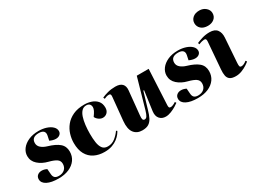

<svg xmlns="http://www.w3.org/2000/svg" viewBox="-55 -1414 2710 2054"><g transform="rotate(-30 1300.0 -387.5)"><path d="M246 -9Q291 -9 318.5 -34Q346 -59 346 -102Q346 -139 316 -159.5Q286 -180 224 -196Q152 -214 104.5 -256.5Q57 -299 57 -361Q57 -408 86.5 -447.5Q116 -487 169.5 -511Q223 -535 294 -535Q347 -535 390.5 -520.5Q434 -506 459.5 -481Q485 -456 485 -425Q485 -400 466 -384Q447 -368 416 -368Q399 -368 379 -373.5Q359 -379 343 -387L355 -444Q362 -478 344.5 -496Q327 -514 286 -514Q197 -514 197 -441Q197 -406 225 -382Q253 -358 297 -345Q386 -319 431 -281Q476 -243 476 -178Q476 -120 445.5 -77Q415 -34 360 -10Q305 14 230 14Q141 14 90 -12.5Q39 -39 39 -85Q39 -115 59.5 -132.5Q80 -150 112 -150Q143 -150 174 -134L179 -70Q181 -38 197.5 -23.5Q214 -9 246 -9Z M862 -535Q905 -535 946.5 -521Q988 -507 1014.5 -476Q1041 -445 1041 -394Q1041 -356 1019 -334Q997 -312 965 -312Q940 -312 916 -329Q892 -346 882 -369L903 -400Q936 -450 925 -483.5Q914 -517 874 -517Q840 -517 817.5 -493.5Q795 -470 782 -430Q769 -390 763 -339Q757 -288 757 -233Q757 -174 764 -126Q771 -78 792.5 -49Q814 -20 858 -20Q910 -20 949.5 -52Q989 -84 1015 -122L1027 -114Q1020 -100 1004 -79Q988 -58 960.5 -36.5Q933 -15 893 -0.5Q853 14 799 14Q728 14 673.5 -13Q619 -40 588.5 -95Q558 -150 558 -234Q558 -286 574 -339Q590 -392 626 -436.5Q662 -481 720 -508Q778 -535 862 -535Z M1074 -497Q1103 -511 1147.5 -523Q1192 -535 1243 -535Q1301 -535 1327 -507.5Q1353 -480 1348 -429L1319 -136Q1315 -101 1320.5 -87Q1326 -73 1343 -73Q1360 -73 1372 -91Q1384 -109 1397 -153L1502 -521H1649L1627 -84Q1626 -66 1630.5 -57Q1635 -48 1651 -48Q1661 -48 1678 -54.5Q1695 -61 1714 -74L1724 -58Q1712 -48 1684 -31Q1656 -14 1621 0Q1586 14 1554 14Q1507 14 1479.5 -17.5Q1452 -49 1459 -106L1492 -347L1483 -348L1423 -146Q1408 -92 1389.5 -56Q1371 -20 1342 -2Q1313 16 1264 16Q1197 16 1161.5 -30.5Q1126 -77 1135 -174L1162 -451Q1165 -471 1161 -482.5Q1157 -494 1140 -494Q1123 -494 1109 -489Q1095 -484 1082 -478Z M1967 -9Q2012 -9 2039.5 -34Q2067 -59 2067 -102Q2067 -139 2037 -159.5Q2007 -180 1945 -196Q1873 -214 1825.5 -256.5Q1778 -299 1778 -361Q1778 -408 1807.5 -447.5Q1837 -487 1890.5 -511Q1944 -535 2015 -535Q2068 -535 2111.5 -520.5Q2155 -506 2180.5 -481Q2206 -456 2206 -425Q2206 -400 2187 -384Q2168 -368 2137 -368Q2120 -368 2100 -373.5Q2080 -379 2064 -387L2076 -444Q2083 -478 2065.5 -496Q2048 -514 2007 -514Q1918 -514 1918 -441Q1918 -406 1946 -382Q1974 -358 2018 -345Q2107 -319 2152 -281Q2197 -243 2197 -178Q2197 -120 2166.5 -77Q2136 -34 2081 -10Q2026 14 1951 14Q1862 14 1811 -12.5Q1760 -39 1760 -85Q1760 -115 1780.5 -132.5Q1801 -150 1833 -150Q1864 -150 1895 -134L1900 -70Q1902 -38 1918.5 -23.5Q1935 -9 1967 -9Z M2316 -698Q2316 -737 2346 -764Q2376 -791 2428 -791Q2475 -791 2507 -763Q2539 -735 2539 -696Q2539 -653 2508 -627.5Q2477 -602 2430 -602Q2376 -602 2346 -629.5Q2316 -657 2316 -698ZM2342 -457Q2344 -476 2339 -485.5Q2334 -495 2318 -495Q2308 -495 2289.5 -490.5Q2271 -486 2251 -477L2244 -496Q2270 -508 2314 -521.5Q2358 -535 2407 -535Q2471 -535 2498.5 -499Q2526 -463 2522 -403L2501 -101Q2499 -72 2503 -60Q2507 -48 2524 -48Q2540 -48 2557.5 -57Q2575 -66 2589 -78L2600 -63Q2588 -52 2560 -33.5Q2532 -15 2495 -0.5Q2458 14 2420 14Q2373 14 2349 -2.5Q2325 -19 2318.5 -51Q2312 -83 2316 -129Z"/></g></svg>

Font: Literata 72pt ExtraBold
Style: Italic
Weight: 800
Italic angle: -2°
Designer: Latin by Veronika Burian and Jose Scaglione. Greek by Irene Vlachou. Cyrillic by Vera Evstafieva
Foundry: TypeTogether
Version: Version 3.002